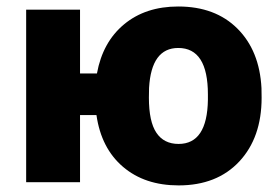

<svg xmlns="http://www.w3.org/2000/svg" viewBox="-20 -558 849 588"><path d="M225.1 -333H276.9Q294.4 -429.2 360.1 -483.6Q425.8 -538.1 525.9 -538.1Q639.2 -538.1 707 -470.5Q774.9 -402.8 780.8 -288.1L781.2 -258.8Q781.2 -136.7 712.9 -63.5Q644.5 9.8 526.9 9.8Q423.3 9.8 356.7 -47.1Q290 -104 275.4 -205.6H225.1V0H60.1V-528.3H225.1ZM436 -258.8Q436 -185.5 459 -151.4Q481.9 -117.2 526.9 -117.2Q614.7 -117.2 616.7 -252.4V-269Q616.7 -411.1 525.9 -411.1Q443.4 -411.1 436.5 -288.6Z"/></svg>

Font: Roboto
Style: Regular
Weight: 900
Designer: Google
Version: Version 2.001171; 2014